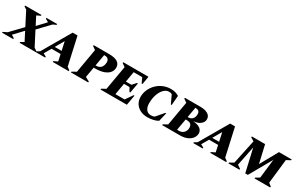

<svg xmlns="http://www.w3.org/2000/svg" viewBox="118 -1816 4697 3070"><g transform="rotate(30 2466.5 -280.5)"><path d="M-46 0 -43 -16 29 -51 232 -263 104 -513 55 -544 58 -560H360L357 -544L291 -513V-508L367 -361L505 -509L506 -513L449 -544L451 -560H650L647 -544L588 -516L392 -311L525 -54L579 -16L577 0H278L280 -16L340 -50V-53L259 -211L111 -54L108 -50L162 -16L159 0Z M576 0 579 -16 631 -47 932 -565H1022L1136 -53L1187 -16L1184 0H890L892 -16L962 -50L936 -173H769L696 -47L753 -16L750 0ZM798 -224H925L890 -384Z M1225 0 1228 -16 1304 -58 1381 -502 1321 -544 1324 -560H1603Q1714 -560 1765 -526Q1816 -492 1816 -428Q1816 -378 1785.5 -337.5Q1755 -297 1691 -272.5Q1627 -248 1528 -248H1503L1470 -58L1548 -16L1545 0ZM1548 -505 1511 -294H1519Q1583 -294 1612.5 -332Q1642 -370 1642 -428Q1642 -464 1621.5 -484.5Q1601 -505 1562 -505Z M1771 0 1774 -16 1850 -58 1927 -502 1867 -544 1870 -560H2335L2310 -412H2294L2251 -505H2093L2060 -313H2163L2226 -383H2242L2209 -197H2193L2154 -266H2052L2016 -55H2185L2276 -186H2292L2259 0Z M2641 10Q2563 10 2505.5 -20Q2448 -50 2416.5 -102Q2385 -154 2385 -221Q2385 -289 2412.5 -352Q2440 -415 2489 -464.5Q2538 -514 2603.5 -542.5Q2669 -571 2745 -571Q2801 -571 2834 -559.5Q2867 -548 2896 -530L2882 -355H2866L2796 -505Q2786 -511 2773.5 -514.5Q2761 -518 2742 -518Q2690 -518 2647.5 -475.5Q2605 -433 2580 -360.5Q2555 -288 2555 -198Q2555 -129 2586 -87Q2617 -45 2672 -45Q2689 -45 2707 -48Q2725 -51 2743 -62L2857 -195H2873L2835 -36Q2801 -14 2747.5 -2Q2694 10 2641 10Z M2910 0 2913 -16 2989 -58 3066 -502 3005 -544 3008 -560H3296Q3378 -560 3431.5 -529Q3485 -498 3485 -437Q3485 -386 3439 -348Q3393 -310 3308 -302Q3397 -296 3441 -262.5Q3485 -229 3485 -176Q3485 -132 3457 -91.5Q3429 -51 3373.5 -25.5Q3318 0 3235 0ZM3233 -505H3232L3199 -316H3209Q3259 -316 3287 -348Q3315 -380 3315 -433Q3315 -468 3296.5 -486.5Q3278 -505 3233 -505ZM3209 -266H3191L3154 -55H3185Q3228 -55 3256 -73Q3284 -91 3297 -119Q3310 -147 3310 -177Q3310 -221 3286.5 -243.5Q3263 -266 3209 -266Z M3484 0 3487 -16 3539 -47 3840 -565H3930L4044 -53L4095 -16L4092 0H3798L3800 -16L3870 -50L3844 -173H3677L3604 -47L3661 -16L3658 0ZM3706 -224H3833L3798 -384Z M4133 0 4136 -16 4211 -59 4305 -505 4241 -544 4244 -560H4488L4563 -234L4744 -560H4979L4977 -544L4903 -505L4853 -59L4907 -16L4904 0H4615L4618 -16L4688 -58L4728 -407L4495 4H4447L4350 -419L4277 -58L4340 -16L4337 0Z"/></g></svg>

Font: Spectral SC ExtraBold
Style: Italic
Weight: 800
Italic angle: -10°
Designer: Jean-Baptiste Levee
Foundry: Production Type
Version: Version 2.001